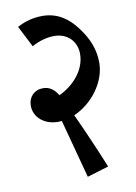

<svg xmlns="http://www.w3.org/2000/svg" viewBox="-79 -681 554 784"><g transform="rotate(-10 198.0 -289.5)"><path d="M221 50 310 23C275 -63 237 -149 210 -207C287 -240 348 -321 348 -401C348 -454 330 -502 292 -552C257 -599 212 -629 152 -629C115 -629 79 -620 47 -602L92 -514C124 -532 157 -540 185 -540C241 -540 277 -501 277 -450C277 -383 226 -327 165 -298C149 -324 130 -338 103 -338C67 -338 42 -312 42 -276C42 -227 85 -192 140 -192C145 -192 150 -192 156 -193Z"/></g></svg>

Font: Noto Serif Devanagari ExtraCondensed Medium
Style: Regular
Weight: 500
Width: 2
Designer: Universal Thirst, Indian Type Foundry and the Monotype Design Team
Foundry: Monotype Imaging Inc.
Version: Version 2.004